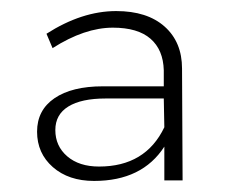

<svg xmlns="http://www.w3.org/2000/svg" viewBox="-20 -784 415 347"><path d="M277 -458V-519Q237 -457 150 -457Q104 -457 75.5 -482Q47 -507 47 -546Q47 -585 78.5 -606.5Q110 -628 166 -628H276V-657Q275 -694 252 -714Q229 -734 184 -734Q133 -734 75 -697L64 -723Q128 -764 190 -764Q246 -764 277.5 -736Q309 -708 309 -660L310 -458ZM277 -554 276 -606H171Q127 -606 103.5 -591.5Q80 -577 80 -549Q80 -520 101.5 -501.5Q123 -483 159 -483Q243 -483 277 -554Z"/></svg>

Font: TypoPRO Montserrat Alternates
Style: Regular
Weight: 275
Designer: Julieta Ulanovsky
Foundry: Julieta Ulanovsky
Version: Version 6.001